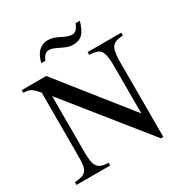

<svg xmlns="http://www.w3.org/2000/svg" viewBox="-194 -1000 1110 1161"><g transform="rotate(-30 361.0 -419.5)"><path d="M595 11 153 -539V-147Q153 -109 157 -85Q161 -61 171.5 -46.5Q182 -32 200 -26Q218 -20 247 -19V0H12V-19Q43 -21 62 -27Q81 -33 91.5 -46.5Q102 -60 105.5 -84Q109 -108 109 -147V-588Q94 -606 83 -616.5Q72 -627 61.5 -633Q51 -639 39.5 -641Q28 -643 12 -643V-662H183L568 -178V-515Q568 -607 539 -627Q528 -634 514.5 -637.5Q501 -641 472 -643V-662H707V-643Q678 -640 665 -636.5Q652 -633 641 -625Q612 -605 612 -515V11ZM526 -850Q510 -793 486.5 -768.5Q463 -744 421 -744Q402 -744 386.5 -748.5Q371 -753 340 -768L317 -779Q293 -790 276 -790Q241 -790 225 -744H196Q207 -793 233 -819Q259 -845 297 -845Q332 -845 367 -827L391 -815Q405 -808 419 -804Q433 -800 444 -800Q461 -800 472.5 -810.5Q484 -821 497 -850Z"/></g></svg>

Font: Klingon pIqaD vaHbo'
Style: Regular
Weight: 400
Width: 0
Designer: Mike Neff (qa'vaj)
Foundry: Mike Neff and Michael Everson
Version: Version 2.003